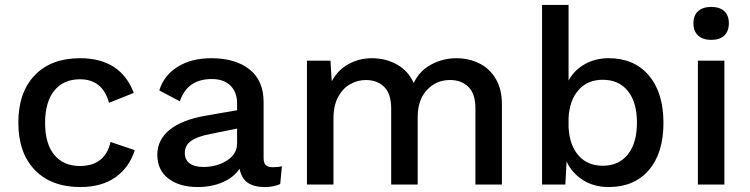

<svg xmlns="http://www.w3.org/2000/svg" viewBox="-20 -745 3028 775"><path d="M520 -370 420 -330Q394 -425 303 -425Q236 -425 199 -379Q162 -333 162 -249Q162 -165 199 -120Q236 -75 303 -75Q354 -75 385 -100Q416 -125 426 -172L524 -139Q502 -69 446 -29.5Q390 10 305 10Q187 10 120.5 -59Q54 -128 54 -250Q54 -372 120 -441Q186 -510 303 -510Q467 -510 520 -370Z M1118 -74 1111 -2Q1084 10 1049 10Q1006 10 980.5 -7Q955 -24 947 -64Q924 -29 879 -9.5Q834 10 778 10Q705 10 660 -24Q615 -58 615 -121Q615 -180 664 -220.5Q713 -261 810 -278L937 -300V-327Q937 -373 910 -399.5Q883 -426 835 -426Q736 -426 706 -336L623 -380Q641 -440 696.5 -475Q752 -510 833 -510Q930 -510 987 -465Q1044 -420 1044 -333V-107Q1044 -88 1052.5 -79Q1061 -70 1081 -70Q1103 -70 1118 -74ZM937 -166V-226L828 -204Q776 -194 751 -176Q726 -158 726 -128Q726 -100 745.5 -85.5Q765 -71 801 -71Q855 -71 896 -97Q937 -123 937 -166Z M2006 -324V0H1899V-307Q1899 -366 1871 -394Q1843 -422 1796 -422Q1741 -422 1703.5 -382Q1666 -342 1666 -272V0H1559V-307Q1559 -366 1531 -394Q1503 -422 1456 -422Q1424 -422 1394 -405.5Q1364 -389 1345 -354Q1326 -319 1326 -266V0H1219V-500H1314L1319 -417Q1344 -463 1387 -486.5Q1430 -510 1481 -510Q1537 -510 1582.5 -484.5Q1628 -459 1650 -410Q1673 -459 1720.5 -484.5Q1768 -510 1822 -510Q1872 -510 1914 -489.5Q1956 -469 1981 -427Q2006 -385 2006 -324Z M2658 -249Q2658 -127 2599 -58.5Q2540 10 2437 10Q2378 10 2333.5 -18Q2289 -46 2267 -93L2262 0H2168V-725H2275V-420Q2298 -462 2340.5 -486Q2383 -510 2437 -510Q2540 -510 2599 -440.5Q2658 -371 2658 -249ZM2551 -250Q2551 -332 2514.5 -377.5Q2478 -423 2413 -423Q2352 -423 2315.5 -382Q2279 -341 2275 -269V-231Q2279 -158 2315.5 -117Q2352 -76 2413 -76Q2478 -76 2514.5 -122Q2551 -168 2551 -250Z M2779 -651Q2779 -683 2798 -700Q2817 -717 2851 -717Q2885 -717 2903.5 -700Q2922 -683 2922 -651Q2922 -619 2903.5 -601.5Q2885 -584 2851 -584Q2817 -584 2798 -601.5Q2779 -619 2779 -651ZM2904 0H2797V-500H2904Z"/></svg>

Font: Work Sans Medium
Style: Regular
Weight: 500
Designer: Wei Huang
Foundry: Wei Huang
Version: Version 1.500